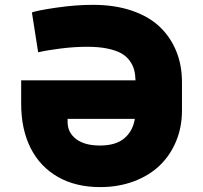

<svg xmlns="http://www.w3.org/2000/svg" viewBox="-20 -757 833 787"><path d="M390.6 9.9Q290.8 9.9 217.7 -31.6Q144.5 -73.2 105.6 -150Q66.8 -226.9 66.8 -331V-427.6H535.5Q534.8 -451.7 529.8 -470.7Q524.9 -489.7 511.5 -508.2Q498.2 -526.6 476.6 -538.7Q454.9 -550.8 419.6 -558.1Q384.2 -565.3 336.6 -565.3Q285.9 -565.3 229 -558.2Q172.2 -551.1 136.4 -542.6L110.8 -706Q132.1 -714.1 211.3 -725.7Q290.5 -737.2 360.8 -737.2Q449.2 -737.2 519 -713.8Q588.8 -690.3 633.7 -648.1Q678.6 -605.8 702.2 -547.9Q725.9 -490.1 725.9 -420.5V-304Q725.9 -235.4 701.5 -177.2Q677.2 -119 633.7 -77.8Q590.2 -36.6 527.5 -13.3Q464.8 9.9 390.6 9.9ZM532.7 -269.9H257.1V-255.7Q257.5 -213.4 292.1 -187Q326.7 -160.5 389.9 -160.5Q454.5 -160.5 489.5 -190Q524.5 -219.5 532.7 -269.9Z"/></svg>

Font: Karasuma Gothic
Style: Black
Weight: 900
Designer: Rasmus Andersson / Ryoko Nishizuka
Foundry: Genbu
Version: Version 1.00